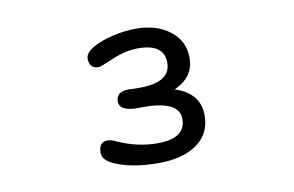

<svg xmlns="http://www.w3.org/2000/svg" viewBox="-61 -605 1122 733"><g transform="rotate(-10 500.0 -238.5)"><path d="M704.1 -127.9Q704.1 -56.6 649.4 -17.6Q594.7 21.5 500 21.5Q385.7 21.5 317.4 -14.6Q288.1 -31.2 288.1 -56.6Q288.1 -97.7 323.2 -97.7Q335.9 -97.7 355.5 -87.9Q431.6 -53.7 507.8 -53.7Q618.2 -53.7 618.2 -128.9Q618.2 -204.1 460 -199.2Q386.7 -198.2 386.7 -237.3Q386.7 -275.4 436.5 -275.4L460 -274.4H478.5Q598.6 -274.4 598.6 -350.6Q598.6 -423.8 497.1 -423.8Q450.2 -423.8 397.5 -401.4Q344.7 -378.9 338.9 -378.9Q301.8 -378.9 301.8 -418Q301.8 -440.4 334 -459Q366.2 -477.5 413.6 -488.3Q460.9 -499 502.9 -499Q582 -499 633.8 -459.5Q685.5 -419.9 685.5 -353.5Q685.5 -282.2 615.2 -248L608.4 -245.1Q704.1 -213.9 704.1 -127.9Z"/></g></svg>

Font: KTXP_ComRound
Style: Medium
Weight: 500
Version: Version 1.01;May 16, 2022;FontCreator 13.0.0.2683 64-bit